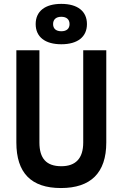

<svg xmlns="http://www.w3.org/2000/svg" viewBox="-20 -950 626 980"><path d="M291 9.8C442.9 9.8 522.5 -67.4 522.5 -222.7V-693.4H404.8V-222.7C404.8 -142.1 366.7 -101.6 293 -101.6C215.8 -101.6 181.2 -142.1 181.2 -222.7V-693.4H63.5V-222.7C63.5 -67.4 139.2 9.8 291 9.8ZM293 -724.1C376 -724.1 423.8 -761.7 423.8 -827.1C423.8 -892.6 376 -930.2 293 -930.2C210 -930.2 162.1 -892.6 162.1 -827.1C162.1 -761.7 210 -724.1 293 -724.1ZM293 -790.5C266.1 -790.5 251 -803.7 251 -827.1C251 -850.6 266.1 -864.3 293 -864.3C319.8 -864.3 335 -850.6 335 -827.1C335 -803.7 319.8 -790.5 293 -790.5Z"/></svg>

Font: Cascadia Code NF SemiBold
Style: Regular
Weight: 600
Monospace: yes
Designer: Aaron Bell
Foundry: Saja Typeworks
Version: Version 2404.023